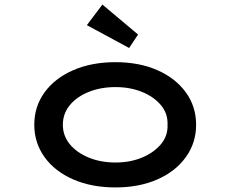

<svg xmlns="http://www.w3.org/2000/svg" viewBox="-20 -810 1008 840"><path d="M485 10Q381 10 300.5 -25Q220 -60 175 -122.5Q130 -185 130 -264Q130 -344 175 -406Q220 -468 300.5 -503Q381 -538 485 -538Q589 -538 668.5 -503Q748 -468 793 -406Q838 -344 838 -264Q838 -185 793 -122.5Q748 -60 668.5 -25Q589 10 485 10ZM485 -99Q549 -99 601 -120.5Q653 -142 684 -179Q715 -216 713 -264Q715 -313 684 -350Q653 -387 601 -408Q549 -429 485 -429Q421 -429 368.5 -408Q316 -387 285.5 -350Q255 -313 255 -264Q255 -216 285.5 -179Q316 -142 368.5 -120.5Q421 -99 485 -99ZM545 -600 360 -700 428 -790 584 -659Z"/></svg>

Font: Lexend Zetta Medium
Style: Regular
Weight: 500
Designer: Bonnie Shaver-Troup, Thomas Jockin
Foundry: Lexend
Version: Version 1.007